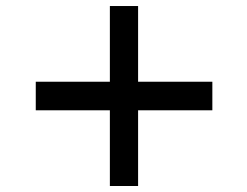

<svg xmlns="http://www.w3.org/2000/svg" viewBox="-20 -621 817 634"><path d="M342.8 -256.8H98.1V-351.1H342.8V-601.1H436V-351.1H681.2V-256.8H436V-6.8H342.8Z"/></svg>

Font: Oakes Grotesk
Style: SemiBold
Weight: 600
Designer: Samuel Oakes
Foundry: Samuel Oakes
Version: Version 1.0 | wf-rip DC20170320